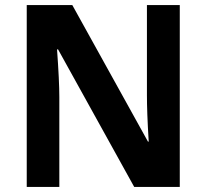

<svg xmlns="http://www.w3.org/2000/svg" viewBox="-20 -734 817 754"><path d="M85 0H213V-353C213 -394 210 -457 204 -540H208L507 0H686V-714H557V-359C557 -318 559 -258 564 -178H561L264 -714H85Z"/></svg>

Font: Kathrein 75 Bold
Style: Regular
Weight: 700
Designer: Lazydogs Typefoundry, based on Open Sans by Ascender Corporation
Foundry: Lazydogs Typefoundry
Version: Version 1.003;PS 001.003;hotconv 1.0.88;makeotf.lib2.5.64775